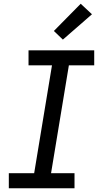

<svg xmlns="http://www.w3.org/2000/svg" viewBox="-20 -1003 540 1023"><path d="M377 0H27V-80H162L257 -655H132V-735H482V-655H347L252 -80H377ZM315 -792 267 -838 410 -983 470 -927Z"/></svg>

Font: Iosevka Term Curly Md Obl
Style: Regular
Weight: 500
Italic angle: -9°
Designer: Belleve Invis
Foundry: Belleve Invis
Version: Version 32.3.0